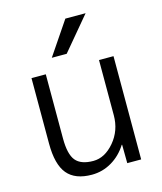

<svg xmlns="http://www.w3.org/2000/svg" viewBox="-114 -841 786 934"><g transform="rotate(-15 279.0 -373.5)"><path d="M266 -590H191L304 -757H406ZM142 -520V-197Q142 -117 168.5 -85Q195 -53 257 -53Q315 -53 362.5 -109Q410 -165 410 -242V-520H483V0H413L412 -93H410Q380 -45 333.5 -17.5Q287 10 233 10Q149 10 109.5 -37.5Q70 -85 70 -190V-520Z"/></g></svg>

Font: Mplus 1p
Style: Regular
Weight: 400
Version: Version 1.061